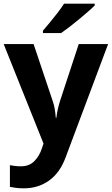

<svg xmlns="http://www.w3.org/2000/svg" viewBox="-20 -786 609 1046"><path d="M0 -546H163L266 -239Q274 -217 278 -193.5Q282 -170 284 -144H287Q290 -170 295.5 -193.5Q301 -217 308 -239L409 -546H569L338 70Q307 155 247.5 197.5Q188 240 110 240Q85 240 66.5 237.5Q48 235 34 232V114Q45 116 60.5 118Q76 120 93 120Q140 120 167.5 91.5Q195 63 208 23L217 -4ZM496 -756Q482 -742 459 -722Q436 -702 409.5 -680Q383 -658 357.5 -638.5Q332 -619 313 -606H214V-619Q230 -638 251.5 -663.5Q273 -689 294 -716.5Q315 -744 329 -766H496Z"/></svg>

Font: Noto Sans Telugu
Style: Bold
Weight: 700
Designer: Jelle Bosma - Monotype Design Team
Foundry: Monotype Imaging Inc.
Version: Version 2.005; ttfautohint (v1.8.4.7-5d5b)